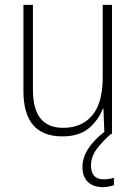

<svg xmlns="http://www.w3.org/2000/svg" viewBox="-20 -549 562 787"><path d="M439 -529V0H408L404 -103H401Q385 -59 345.5 -24.5Q306 10 235 10Q76 10 76 -176V-529H115V-182Q115 -101 146.5 -63Q178 -25 239 -25Q315 -25 358 -76Q401 -127 401 -232V-529ZM353 129Q353 186 405 186Q418 186 429.5 184Q441 182 447 180V210Q439 213 427 215.5Q415 218 401 218Q363 218 340.5 197Q318 176 318 135Q318 97 342 60Q366 23 411 -11L435 0Q399 31 376 62.5Q353 94 353 129Z"/></svg>

Font: Noto Sans Telugu SemiCondensed ExtraLight
Style: Regular
Weight: 200
Width: 4
Designer: Jelle Bosma - Monotype Design Team
Foundry: Monotype Imaging Inc.
Version: Version 2.005; ttfautohint (v1.8.4.7-5d5b)